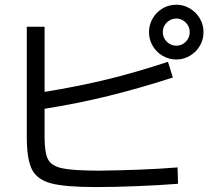

<svg xmlns="http://www.w3.org/2000/svg" viewBox="-20 -797 904 801"><path d="M91.8 -226.6V-685.5H166V-413.6Q306.2 -436.5 425 -465.3Q543.9 -494.1 680.7 -539.1L701.2 -473.6Q562 -428.7 432.1 -396.7Q302.2 -364.7 166 -343.3V-223.6Q166 -158.7 180.9 -131.3Q195.8 -104 240.7 -94.7Q285.6 -85.4 392.6 -85Q476.1 -85.9 564.5 -89.4Q652.8 -92.8 720.7 -98.6L722.7 -30.3Q649.4 -24.4 553 -20.5Q456.5 -16.6 378.9 -16.6Q251.5 -16.6 192.9 -32.2Q134.3 -47.9 113 -90.6Q91.8 -133.3 91.8 -226.6ZM601.6 -663.1Q601.6 -693.8 616.9 -720.2Q632.3 -746.6 658.4 -762Q684.6 -777.3 715.8 -777.3Q746.1 -777.3 772.2 -761.7Q798.3 -746.1 813.7 -720Q829.1 -693.8 829.1 -663.1Q829.1 -631.8 813.7 -605.7Q798.3 -579.6 772.2 -564.2Q746.1 -548.8 715.8 -548.8Q684.6 -548.8 658.4 -564.2Q632.3 -579.6 616.9 -605.7Q601.6 -631.8 601.6 -663.1ZM771.5 -663.1Q771.5 -678.2 763.9 -691.2Q756.3 -704.1 743.4 -711.9Q730.5 -719.7 715.8 -719.7Q700.7 -719.7 687.5 -711.9Q674.3 -704.1 666.7 -691.2Q659.2 -678.2 659.2 -663.1Q659.2 -639.6 675.8 -623Q692.4 -606.4 715.8 -606.4Q738.8 -606.4 755.1 -623Q771.5 -639.6 771.5 -663.1Z"/></svg>

Font: Pretendard GOV
Style: Regular
Weight: 400
Designer: Base glyphs from Inter by Rasmus Andersson; Hangeul glyphs from Noto Sans CJK(Source Han Sans) by Jang Soo-young and Kan
Foundry: Kil Hyung-jin
Version: Version 1.309